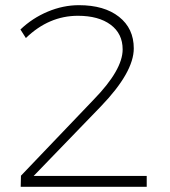

<svg xmlns="http://www.w3.org/2000/svg" viewBox="-20 -722 657 742"><path d="M285 -702Q383 -702 440 -657Q497 -612 497 -535Q497 -443 370 -311L110 -42H547V0H60L61 -43L342 -337Q454 -452 454 -531Q454 -592 407.5 -626.5Q361 -661 281 -661Q169 -661 80 -575L59 -608Q105 -652 164.5 -677Q224 -702 285 -702Z"/></svg>

Font: Montserrat Ultra Light
Style: Regular
Weight: 200
Designer: Julieta Ulanovsky
Foundry: Julieta Ulanovsky
Version: Version 3.100;PS 003.100;hotconv 1.0.88;makeotf.lib2.5.64775